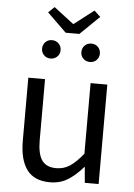

<svg xmlns="http://www.w3.org/2000/svg" viewBox="-62 -985 731 1045"><g transform="rotate(5 303.5 -463.0)"><path d="M250.7 13.4Q164.6 13.4 124.5 -40.9Q84.3 -95.1 84.3 -199.3V-543.4H175.7V-210.3Q175.7 -134.6 199.9 -100.3Q224.2 -66 278.3 -66Q319.9 -66 353 -88.1Q386 -110.1 424.5 -157.6V-543.4H515.9V0H440.4L432.9 -85.3H430.1Q392.1 -40.9 349.5 -13.7Q306.9 13.4 250.7 13.4ZM265.5 -804.9 160.7 -907.1 193.5 -938.7 300.6 -856.6H305L411.5 -938.7L445.3 -907.1L340.4 -804.9ZM194.9 -657.7Q173.9 -657.7 159.5 -672.1Q145.1 -686.5 145.1 -707.1Q145.1 -729.4 159.5 -743.8Q173.9 -758.2 194.9 -758.2Q217.1 -758.2 231.7 -743.8Q246.3 -729.4 246.3 -707.1Q246.3 -686.5 231.7 -672.1Q217.1 -657.7 194.9 -657.7ZM410.5 -657.7Q388.8 -657.7 374.2 -672.1Q359.7 -686.5 359.7 -707.1Q359.7 -729.4 374.2 -743.8Q388.8 -758.2 410.5 -758.2Q432.1 -758.2 446.5 -743.8Q460.9 -729.4 460.9 -707.1Q460.9 -686.5 446.5 -672.1Q432.1 -657.7 410.5 -657.7Z"/></g></svg>

Font: Noto Sans TC Thin
Style: Regular
Weight: 100
Designer: Ryoko NISHIZUKA 西塚涼子 (kana, bopomofo & ideographs); Paul D. Hunt (Latin, Greek & Cyrillic); Sandoll Communications 산돌커뮤니
Foundry: Adobe
Version: Version 2.004-H2;hotconv 1.0.118;makeotfexe 2.5.65603